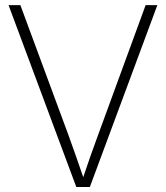

<svg xmlns="http://www.w3.org/2000/svg" viewBox="-20 -748 664 768"><path d="M285.2 0 14.2 -727.5H61.5L254.4 -206.1Q268.1 -168 284.4 -121.8Q300.8 -75.7 319.8 -19.5H306.2Q325.2 -76.2 341.3 -122.1Q357.4 -168 371.6 -206.1L562.5 -727.5H609.4L339.4 0Z"/></svg>

Font: Inter 28pt ExtraLight
Style: Regular
Weight: 250
Designer: Rasmus Andersson
Foundry: rsms
Version: Version 4.001;git-66647c0bb